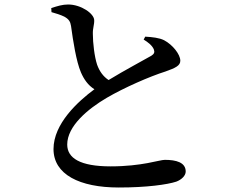

<svg xmlns="http://www.w3.org/2000/svg" viewBox="-20 -799 1040 854"><path d="M208 -763 209 -745C227 -740 250 -733 266 -725C286 -714 293 -703 296 -683C305 -617 319 -526 340 -477C353 -447 371 -420 400 -402C327 -348 218 -249 218 -136C218 -23 334 35 508 35C633 35 724 22 764 9C788 0 806 -18 806 -36C806 -77 763 -88 713 -88C689 -88 612 -59 472 -59C336 -59 279 -96 279 -156C279 -238 370 -314 455 -364C532 -409 646 -459 716 -481C761 -497 782 -507 782 -529C782 -557 748 -600 710 -620C688 -631 658 -634 626 -636L619 -623C637 -612 656 -598 664 -580C669 -567 666 -559 653 -551C624 -534 535 -487 463 -443C439 -459 423 -481 412 -511C400 -547 393 -609 393 -648C392 -673 400 -690 399 -709C399 -738 341 -779 283 -779C258 -779 235 -772 208 -763Z"/></svg>

Font: Noto Serif CJK SC SemiBold
Style: Regular
Weight: 600
Designer: Ryoko NISHIZUKA 西塚涼子 (kana & ideographs); Frank Grießhammer (Latin, Greek & Cyrillic); Wenlong ZHANG 张文龙 (bopomofo); San
Foundry: Adobe
Version: Version 2.001;hotconv 1.1.0;makeotfexe 2.6.0